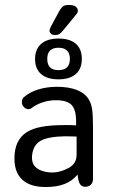

<svg xmlns="http://www.w3.org/2000/svg" viewBox="-20 -742 459 772"><path d="M286 -238Q271 -239 262.5 -239Q254 -239 248.5 -239Q243 -239 237 -239Q183 -239 146.5 -232Q110 -225 88 -211Q38 -179 38 -105Q38 -48 70 -19Q102 10 164 10Q208 10 239 -2Q270 -14 292 -40Q295 -10 302.5 -0.5Q310 9 322 9Q337 9 345.5 0.5Q354 -8 354 -23V-226Q354 -278 350.5 -302Q347 -326 337 -342Q321 -368 288.5 -380.5Q256 -393 209 -393Q169 -393 134.5 -382.5Q100 -372 77 -352Q68 -345 68 -331Q68 -320 76 -311.5Q84 -303 95 -303Q102 -303 109 -309Q128 -323 153 -331Q178 -339 205 -339Q250 -339 268 -320Q286 -301 286 -252ZM288 -193V-120Q288 -98 277 -84Q266 -70 244 -61Q205 -43 164 -51Q103 -63 109 -118Q114 -160 144.5 -176.5Q175 -193 242 -194Q262 -194 268.5 -193.5Q275 -193 288 -193ZM215 -587Q170 -587 145.5 -565.5Q121 -544 121 -505Q121 -465 145.5 -444Q170 -423 215 -423Q260 -423 284.5 -444Q309 -465 309 -505Q309 -545 285 -566Q261 -587 215 -587ZM215 -550Q261 -550 261 -505Q261 -460 215 -460Q170 -460 170 -505Q170 -550 215 -550ZM293 -699Q293 -709 284.5 -715.5Q276 -722 256 -722Q241 -722 233.5 -716.5Q226 -711 218 -697L183 -632Q182 -628 180.5 -624.5Q179 -621 179 -619Q179 -612 185 -606.5Q191 -601 201 -601Q212 -601 218.5 -605Q225 -609 234 -620L284 -681Q293 -690 293 -699Z"/></svg>

Font: Beiruti
Style: Regular
Weight: 400
Version: Version 1.00